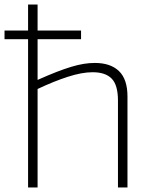

<svg xmlns="http://www.w3.org/2000/svg" viewBox="-35 -828 667 848"><path d="M-15 -693H89V-808H131V-693H323V-655H131V-475Q178 -496 214 -510Q250 -524 280 -533Q310 -542 335 -546Q360 -550 384 -550Q453 -550 490.5 -514Q528 -478 528 -402V0H486V-384Q486 -452 458.5 -480.5Q431 -509 374 -509Q327 -509 265 -489Q203 -469 131 -435V0H89V-655H-15Z"/></svg>

Font: Encode Sans Wide
Style: Thin
Weight: 100
Designer: Pablo Impallari, Andres Torresi
Foundry: Pablo Impallari, Andres Torresi
Version: Version 1.000; ttfautohint (v1.00) -l 8 -r 50 -G 200 -x 14 -